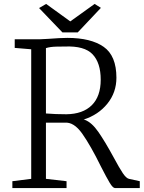

<svg xmlns="http://www.w3.org/2000/svg" viewBox="-20 -958 732 978"><path d="M43 0ZM573 -562Q573 -487 527 -430Q481 -373 406 -349L411 -348Q447 -335 481 -286Q515 -237 558 -158Q588 -102 605.5 -76Q623 -50 637 -47L692 -35V0H566Q555 0 539 -26.5Q523 -53 494 -110Q442 -216 399 -277Q356 -338 309 -333H214V-47L319 -35V0H43V-35L139 -47V-707L55 -714V-758H183Q190 -758 224 -760Q289 -765 323 -765Q443 -765 508 -719.5Q573 -674 573 -562ZM214 -713V-380Q235 -378 264.5 -377Q294 -376 318 -376Q402 -377 447.5 -422Q493 -467 493 -552Q493 -638 451.5 -681.5Q410 -725 311 -721Q302 -721 269 -720.5Q236 -720 214 -713ZM215 -938 338 -849 462 -938 494 -918 376 -793H298L179 -917Z"/></svg>

Font: Martel Light
Style: Regular
Weight: 300
Designer: Dan Reynolds
Foundry: Dan Reynolds
Version: Version 1.001; ttfautohint (v1.1) -l 5 -r 5 -G 72 -x 0 -D la